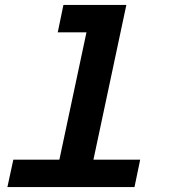

<svg xmlns="http://www.w3.org/2000/svg" viewBox="-20 -758 690 778"><path d="M197 0 354 -738H492L335 0ZM10 0 34 -111H548L525 0ZM214 -627 237 -738H423L399 -627Z"/></svg>

Font: Azeret Mono Thin SemiBold
Style: Italic
Weight: 600
Italic angle: -12°
Version: Version 1.002